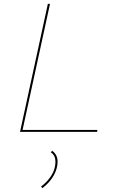

<svg xmlns="http://www.w3.org/2000/svg" viewBox="-20 -678 604 987"><path d="M481 -10 479 0H83L226 -658H237L96 -10ZM191 281Q218 261 237.5 234Q257 207 262 180Q265 167 265 154Q265 120 241 105L248 97Q276 117 276 153Q276 189 255.5 225Q235 261 198 289Z"/></svg>

Font: Ysabeau Hairline
Style: Italic
Weight: 100
Italic angle: -12°
Designer: Christian Thalmann (Catharsis Fonts)
Version: Version 0.003